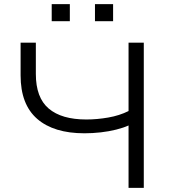

<svg xmlns="http://www.w3.org/2000/svg" viewBox="-20 -912 841 932"><path d="M604 0V-303Q580 -292 544.5 -283Q509 -274 469 -269.5Q429 -265 390 -265Q241 -265 160.5 -335Q80 -405 80 -546V-705H154V-553Q154 -438 216.5 -385Q279 -332 399 -332Q451 -332 505.5 -341.5Q560 -351 604 -373V-705H678V0ZM441 -809V-892H529V-809ZM231 -809V-892H319V-809Z"/></svg>

Font: Nunito Sans 7pt SemiExpanded Light
Style: Regular
Weight: 300
Width: 6
Designer: Vernon Adams
Foundry: Vernon Adams
Version: Version 3.101;gftools[0.9.27]